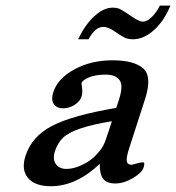

<svg xmlns="http://www.w3.org/2000/svg" viewBox="-20 -641 625 682"><path d="M346.7 -545.4Q317.9 -545.4 294.4 -501.5H257.3Q283.2 -554.7 315.9 -584.2Q348.6 -613.8 380.4 -613.8Q395 -613.8 405.5 -609.1Q416 -604.5 445.1 -584.2Q474.1 -564 487.8 -564Q501.5 -564 518.6 -580.1Q535.6 -596.2 547.9 -621.1H585.4Q562.5 -565.9 526.4 -533.7Q490.2 -501.5 452.6 -501.5Q435.5 -501.5 423.8 -506.8Q412.1 -512.2 388.4 -528.8Q364.7 -545.4 346.7 -545.4ZM365.7 -174.3 377.4 -210.4Q242.2 -188.5 204.6 -152.3Q185.1 -133.8 175.5 -105.2Q166 -76.7 178 -58.8Q189.9 -41 216.1 -41Q242.2 -41 271.7 -55.2Q301.3 -69.3 319.8 -88.9Q338.4 -108.4 346.2 -122.8Q354 -137.2 365.7 -174.3ZM334.5 -59.1Q250.5 20.5 160.6 20.5Q104 20.5 79.3 -9Q54.7 -38.6 70.8 -87.9Q92.8 -155.8 164.1 -193.4Q235.4 -231 393.1 -257.8L402.8 -287.6Q418.9 -337.4 404.5 -356.7Q390.1 -376 355.2 -376Q320.3 -376 296.9 -366.5Q273.4 -356.9 269.5 -345.7Q269.5 -343.3 271.7 -326.9Q273.9 -310.5 269 -296.1Q264.2 -281.7 245.6 -269Q227.1 -256.3 204.1 -256.3Q181.2 -256.3 170.9 -271.7Q160.6 -287.1 169.4 -314Q185.5 -362.8 244.6 -394.8Q303.7 -426.8 379.9 -426.8Q456.1 -426.8 488.8 -397.9Q521.5 -369.1 494.6 -287.1L438.5 -113.3Q428.2 -81.5 430.4 -68.6Q432.6 -55.7 448.2 -55.7Q449.7 -55.7 464.6 -60.1Q479.5 -64.5 487.8 -64.5Q496.1 -64.5 490 -45.9Q483.9 -27.3 451.9 -8.3Q419.9 10.7 389.4 10.7Q358.9 10.7 346.2 -6.1Q333.5 -22.9 334.5 -59.1Z"/></svg>

Font: RIT Rachana
Style: Bold Italic
Weight: 700
Designer: Hussain KH
Version: 1.4.7